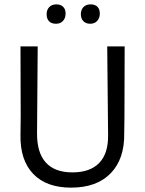

<svg xmlns="http://www.w3.org/2000/svg" viewBox="-20 -854 666 881"><path d="M551 -315 550 -243Q552 -125 488 -59Q424 7 306 7Q193 7 132.5 -56Q72 -119 74 -234L75 -321L74 -641H153L150 -244Q149 -154 190 -108.5Q231 -63 312 -63Q393 -63 435 -106Q477 -149 476 -234L472 -641H552ZM281 -792Q281 -771 269 -758Q257 -745 237 -745Q216 -745 205 -756.5Q194 -768 194 -789Q194 -809 206 -821.5Q218 -834 239 -834Q258 -834 269.5 -823Q281 -812 281 -792ZM438 -792Q438 -771 426 -758Q414 -745 394 -745Q374 -745 362.5 -757Q351 -769 351 -789Q351 -809 363 -821.5Q375 -834 396 -834Q416 -834 427 -823Q438 -812 438 -792Z"/></svg>

Font: Alegreya Sans
Style: Regular
Weight: 400
Designer: Juan Pablo del Peral
Foundry: Huerta Tipografica
Version: Version 2.008; ttfautohint (v1.6)